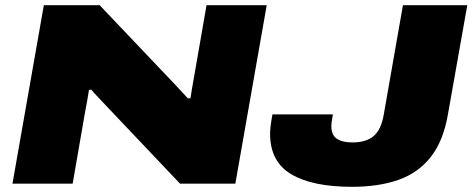

<svg xmlns="http://www.w3.org/2000/svg" viewBox="-20 -708 1821 740"><path d="M28 0 149 -688H364L652 -385Q657 -380 666 -370Q675 -360 685.5 -349Q696 -338 704 -329H714Q716 -343 720 -366.5Q724 -390 728 -412L776 -688H1008L887 0H674L399 -290Q382 -308 362.5 -328.5Q343 -349 332 -362H323Q321 -348 316.5 -322.5Q312 -297 307 -271L260 0ZM1337 12Q1184 12 1102.5 -36.5Q1021 -85 1021 -192Q1021 -206 1023 -222.5Q1025 -239 1030 -267H1263Q1259 -245 1258 -236.5Q1257 -228 1257 -222Q1257 -188 1278 -173.5Q1299 -159 1338 -159Q1391 -159 1420 -183.5Q1449 -208 1459 -266L1533 -688H1781L1706 -265Q1688 -163 1639.5 -102Q1591 -41 1515 -14.5Q1439 12 1337 12Z"/></svg>

Font: Archivo Expanded Black
Style: Italic
Weight: 900
Width: 7
Italic angle: -10°
Designer: Hector Gatti
Foundry: Omnibus-Type
Version: Version 2.001